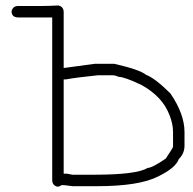

<svg xmlns="http://www.w3.org/2000/svg" viewBox="-20 -706 724 720"><path d="M199.2 -685.5Q218.8 -680.7 218.8 -660.2V-451.2H220.7L335.9 -466.8H408.2Q502.9 -445.3 527.3 -425.8Q563 -411.6 619.1 -355.5Q671.9 -278.3 671.9 -210.9V-160.2Q671.9 -129.9 650.4 -109.4Q639.2 -76.7 574.2 -44.9Q502.9 -7.8 343.8 -7.8H252Q249 -7.8 220.7 -11.7H210.9Q202.6 -5.9 195.3 -5.9Q175.8 -10.7 175.8 -31.2V-640.6H48.8Q23.4 -640.6 23.4 -664.1Q28.3 -683.6 48.8 -683.6H138.7Q163.1 -683.6 199.2 -685.5ZM218.8 -408.2V-54.7H230.5Q249.5 -50.8 252 -50.8H332Q493.2 -50.8 533.2 -76.2Q550.3 -76.2 601.6 -111.3Q628.9 -151.9 628.9 -156.2V-210.9Q628.9 -242.2 615.2 -275.4Q589.4 -343.3 511.7 -386.7Q446.8 -418 423.8 -418Q413.6 -423.3 402.3 -423.8H347.7Q270.5 -416 226.6 -408.2Z"/></svg>

Font: CEF Fonts CJK
Style: Regular
Weight: 400
Designer: PartyBoss (派对大魔王)
Version: Release 2.25